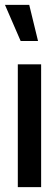

<svg xmlns="http://www.w3.org/2000/svg" viewBox="-36 -768 226 788"><path d="M-15.6 -748H84L120.1 -599.6H48.8ZM37.1 0V-503.9H132.8V0Z"/></svg>

Font: Post No Bills Jaffna
Style: Bold
Weight: 700
Designer: Kosala Senevirathne, Siva Puranthara, Lasantha Premarathna, Tharique Azeez
Foundry: Mooniak
Version: Version 1.220 ; ttfautohint (v1.6)